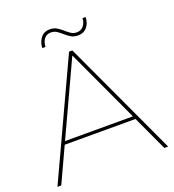

<svg xmlns="http://www.w3.org/2000/svg" viewBox="-151 -974 991 1092"><g transform="rotate(-20 344.0 -428.5)"><path d="M9 0 334 -700H354L679 0H656L339 -684H349L32 0ZM116 -211 126 -230H561L571 -211ZM414 -769Q390 -769 372.5 -779.5Q355 -790 340 -803.5Q325 -817 309.5 -827.5Q294 -838 273 -838Q248 -838 233.5 -820Q219 -802 217 -771H198Q199 -806 218.5 -831.5Q238 -857 274 -857Q298 -857 315.5 -846.5Q333 -836 348 -822.5Q363 -809 378.5 -798.5Q394 -788 414 -788Q440 -788 455 -807Q470 -826 471 -853H490Q489 -816 469 -792.5Q449 -769 414 -769Z"/></g></svg>

Font: Montserrat Thin
Style: Regular
Weight: 100
Designer: Julieta Ulanovsky
Foundry: Julieta Ulanovsky
Version: Version 9.000